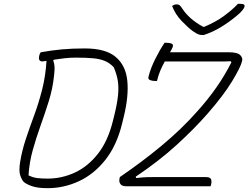

<svg xmlns="http://www.w3.org/2000/svg" viewBox="-20 -973 1298 1003"><path d="M1044 -790H1035Q1028 -790 1018 -793Q1008 -796 985 -812Q960 -831 928 -864.5Q896 -898 879 -942Q887 -947 891 -948.5Q895 -950 904 -950Q913 -950 918.5 -945.5Q924 -941 933 -927Q950 -901 976.5 -877.5Q1003 -854 1041 -833H1047Q1107 -858 1150.5 -890Q1194 -922 1223 -953H1235Q1250 -953 1254.5 -949Q1259 -945 1257 -937Q1256 -932 1246.5 -919.5Q1237 -907 1216 -890Q1179 -859 1135 -832Q1091 -805 1044 -790ZM800 -550H790Q774 -550 763 -555Q752 -560 756 -573Q767 -617 791 -665Q815 -713 840 -750Q864 -750 875.5 -745.5Q887 -741 882 -727Q880 -722 876.5 -715Q873 -708 868 -700H1173Q1221 -700 1235 -685Q1249 -670 1245 -656L1244 -652Q1237 -622 1192.5 -548.5Q1148 -475 1065 -380Q997 -302 904 -217Q811 -132 689 -50L691 -43Q728 -47 747.5 -47.5Q767 -48 783 -48H1055Q1077 -48 1082 -37.5Q1087 -27 1083 -10Q1082 -8 1081.5 -5Q1081 -2 1080 0H639Q618 0 609.5 -11Q601 -22 604 -38L606 -48Q722 -127 825.5 -213Q929 -299 1012 -393Q1066 -453 1110.5 -516.5Q1155 -580 1189 -648L1185 -653Q1172 -652 1153 -652H841Q829 -631 818 -605.5Q807 -580 800 -550ZM422 -720Q532 -720 584.5 -675.5Q637 -631 645 -551.5Q653 -472 627 -365L618 -328Q590 -213 530.5 -138Q471 -63 392.5 -26.5Q314 10 228 10Q176 10 145.5 -1Q115 -12 103 -24Q93 -35 85.5 -57.5Q78 -80 85 -126Q95 -187 115 -247Q135 -307 158.5 -370.5Q182 -434 200 -504.5Q218 -575 223 -655Q207 -652 202 -652Q178 -652 185 -682Q187 -693 193 -700Q249 -710 303 -715Q357 -720 422 -720ZM129 -57Q151 -46 173 -43Q195 -40 229 -40Q303 -40 371 -71.5Q439 -103 491.5 -169.5Q544 -236 570 -342L576 -366Q592 -430 596.5 -474.5Q601 -519 595 -553.5Q589 -588 574 -622Q553 -644 528 -654.5Q503 -665 467 -668.5Q431 -672 377 -672Q345 -672 315 -668.5Q285 -665 261 -661L258 -657Q264 -642 265 -624.5Q266 -607 262 -575Q255 -509 235 -445Q215 -381 192 -317Q169 -253 151 -188.5Q133 -124 129 -57Z"/></svg>

Font: Recursive Sn Csl St Lt
Style: Italic
Weight: 300
Italic angle: -15°
Version: Version 1.079;hotconv 1.0.112;makeotfexe 2.5.65598; ttfautoh